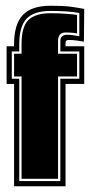

<svg xmlns="http://www.w3.org/2000/svg" viewBox="-20 -648 316 668"><path d="M29 0V-356H3V-487H29V-494Q29 -564 59.5 -596Q90 -628 156 -628Q199 -628 223 -625Q247 -622 273 -617L272 -503Q262 -505 247 -507Q232 -509 218 -509Q208 -509 208 -499V-487H273V-356H208V0ZM47 -18H190V-374H256V-469H190V-505Q190 -527 214 -527Q223 -527 233 -525.5Q243 -524 256 -522V-603Q234 -607 207 -608.5Q180 -610 156 -610Q98 -610 72.5 -583Q47 -556 47 -494V-469H21V-374H47ZM55 -26V-382H29V-461H55V-494Q55 -556 79.5 -579Q104 -602 156 -602Q182 -602 210 -600Q238 -598 248 -596V-532Q242 -533 231.5 -534Q221 -535 208 -535Q182 -535 182 -505V-461H248V-382H182V-26Z"/></svg>

Font: Alumni Sans Collegiate One
Style: Regular
Weight: 400
Designer: Robert E. Leuschke
Foundry: Robert E. Leuschke
Version: Version 1.100